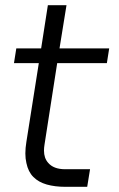

<svg xmlns="http://www.w3.org/2000/svg" viewBox="-20 -716 461 742"><path d="M201 -472 152 -157Q150 -145 150 -134Q150 -105 166 -87Q187 -62 232 -62H328L317 6H233Q192 6 160.5 -3Q129 -12 109 -32Q89 -52 82 -86Q78 -103 78 -123Q78 -144 82 -168L130 -472H34L43 -529H139L165 -696H237L210 -529H402L393 -472Z"/></svg>

Font: Sora Light
Style: Italic
Weight: 300
Designer: Jonathan Barnbrook, Juli√°n Moncada
Version: Version 1.000